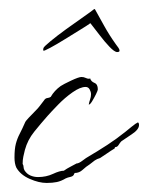

<svg xmlns="http://www.w3.org/2000/svg" viewBox="-20 -393 327 424"><path d="M83 11Q66 11 45.5 2Q25 -7 16 -23Q12 -32 12 -45Q12 -64 15 -75.5Q18 -87 23.5 -97.5Q29 -108 36 -124Q37 -126 43.5 -133Q50 -140 57.5 -147.5Q65 -155 67 -158L77 -171Q80 -176 84.5 -176.5Q89 -177 92 -179Q100 -193 114 -203Q120 -207 137 -215Q154 -223 160 -223Q165 -223 169 -221Q173 -219 177 -219L179 -220Q181 -213 188.5 -210Q196 -207 196 -196Q196 -193 192 -185Q188 -177 183.5 -169.5Q179 -162 176 -162Q177 -168 179 -173.5Q181 -179 181 -185Q181 -190 178 -195.5Q175 -201 169 -201Q157 -201 140 -189Q123 -177 108 -161.5Q93 -146 85 -137Q70 -120 55.5 -102Q41 -84 35 -62Q33 -54 31.5 -47Q30 -40 30 -31Q32 -28 32 -24.5Q32 -21 34 -17Q39 -9 47 -5.5Q55 -2 64 -2Q82 -2 97 -9Q112 -16 121 -16Q128 -21 135 -24.5Q142 -28 149 -32Q154 -32 162.5 -38.5Q171 -45 175 -47Q197 -60 217 -73Q237 -86 257 -102Q261 -105 270.5 -113Q280 -121 284 -122Q283 -122 284 -123Q287 -122 287 -117Q287 -107 271 -96.5Q255 -86 248 -81Q245 -78 242 -73Q239 -68 234 -68L233 -65Q226 -61 214.5 -53Q203 -45 201 -44Q194 -42 189 -38.5Q184 -35 178 -30Q170 -25 162.5 -18Q155 -11 145 -11Q145 -10 144.5 -10Q144 -10 144 -10Q143 -4 136 -2.5Q129 -1 125 1Q115 7 105.5 9Q96 11 83 11ZM238 -278Q232 -279 221.5 -290Q211 -301 200 -315.5Q189 -330 181 -340Q180 -343 177 -340Q173 -337 157.5 -327.5Q142 -318 123.5 -306.5Q105 -295 91 -287.5Q77 -280 76 -281Q75 -283 75.5 -284.5Q76 -286 76 -287Q77 -290 91.5 -302Q106 -314 126 -328.5Q146 -343 164 -355.5Q182 -368 188 -373Q190 -373 190 -372Q199 -356 210 -336Q221 -316 236 -295Q239 -291 241.5 -287.5Q244 -284 244 -281Q244 -278 238 -278Z"/></svg>

Font: Qwitcher Grypen
Style: Regular
Weight: 400
Designer: Robert E. Leuschke
Foundry: Robert E. Leuschke
Version: Version 1.100; ttfautohint (v1.8.3)